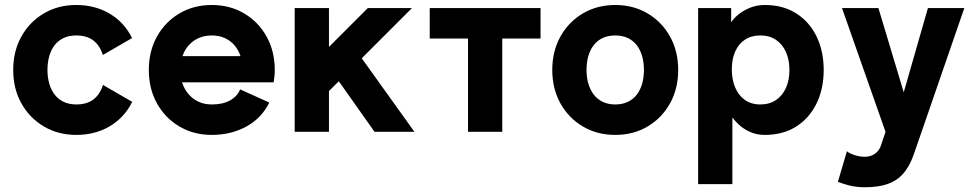

<svg xmlns="http://www.w3.org/2000/svg" viewBox="-20 -541 4001 788"><path d="M174.8 -253.9Q174.8 -285.1 182.3 -311Q189.7 -336.9 204.5 -355.9Q219.3 -374.9 241.5 -385.2Q263.6 -395.5 292.6 -395.5Q336.1 -395.5 363.2 -374.8Q390.2 -354 402.1 -315.4L522 -384.8Q490.5 -449 430.4 -484.8Q370.3 -520.5 292.6 -520.5Q218.4 -520.5 160 -486Q101.6 -451.6 67.9 -391.4Q34.2 -331.2 34.2 -253.9Q34.2 -176.6 68 -116.4Q101.9 -56.2 160.4 -21.8Q218.9 12.7 293.2 12.7Q370.9 12.7 431 -23.1Q491.1 -59 522.6 -123L402.7 -192.4Q390.8 -154.1 363.8 -133.2Q336.7 -112.3 293.2 -112.3Q264.2 -112.3 242 -122.6Q219.9 -132.9 205 -151.9Q190 -170.9 182.4 -196.9Q174.8 -222.9 174.8 -253.9Z M642.2 -310.5V-203.1H962.9L1065 -310.5ZM965.5 -174.2Q954.5 -146.2 924.8 -129.2Q895.1 -112.3 849.2 -112.3Q819.9 -112.3 796.2 -122.9Q772.5 -133.5 755.3 -152.8Q738.2 -172.1 729 -197.8Q719.7 -223.5 719.7 -253.9Q719.7 -285.1 729 -311Q738.2 -336.9 755.3 -355.9Q772.5 -374.9 796.3 -385.2Q820.2 -395.5 849.2 -395.5Q878.2 -395.5 901.7 -385.2Q925.1 -374.9 941.7 -355.9Q958.2 -336.9 967 -311Q975.8 -285.1 975.8 -253.9Q975.8 -240.1 971.2 -227.4Q966.7 -214.6 962.9 -203.1H1103.1Q1105 -215.5 1106.3 -228.2Q1107.6 -240.9 1107.6 -253.9Q1107.6 -331.2 1073.9 -391.4Q1040.2 -451.6 981.9 -486Q923.6 -520.5 849.2 -520.5Q775 -520.5 716.6 -486Q658.2 -451.6 624.5 -391.4Q590.8 -331.2 590.8 -253.9Q590.8 -176.6 624.4 -116.4Q657.9 -56.2 716.5 -21.8Q775 12.7 849.2 12.7Q927.2 12.7 990.1 -21.2Q1053 -55.2 1085.4 -120.1Z M1306.5 -298.1 1517.2 0H1680.9L1444.1 -330.5ZM1330.1 -167.2 1670.7 -507.8Q1658.5 -507.8 1633.6 -507.8Q1608.8 -507.8 1580.1 -507.8Q1551.4 -507.8 1526.6 -507.8Q1501.9 -507.8 1489.5 -507.8L1330.1 -348.4V-507.8H1189.5V0H1330.1Z M2041.4 0V-382.8H2198.5V-507.8H1743.7V-382.8H1900.8V0Z M2387.2 -253.9Q2387.2 -285.1 2394.7 -311Q2402.1 -336.9 2416.9 -355.9Q2431.7 -374.9 2453.9 -385.2Q2476 -395.5 2505 -395.5Q2534 -395.5 2556.1 -385.2Q2578.2 -374.9 2593 -355.9Q2607.8 -336.9 2615.3 -311Q2622.8 -285.1 2622.8 -253.9Q2622.8 -222.9 2615.3 -196.9Q2607.8 -170.9 2593 -151.9Q2578.2 -132.9 2556.1 -122.6Q2534 -112.3 2505 -112.3Q2476 -112.3 2453.9 -122.9Q2431.7 -133.5 2416.9 -152.8Q2402.1 -172.1 2394.7 -197.8Q2387.2 -223.5 2387.2 -253.9ZM2246.6 -253.9Q2246.6 -176.6 2280.3 -116.4Q2314 -56.2 2372.4 -21.8Q2430.8 12.7 2505 12.7Q2579.4 12.7 2637.7 -21.8Q2696 -56.2 2729.7 -116.4Q2763.4 -176.6 2763.4 -253.9Q2763.4 -331.2 2729.7 -391.4Q2696 -451.6 2637.7 -486Q2579.4 -520.5 2505 -520.5Q2430.8 -520.5 2372.4 -486Q2314 -451.6 2280.3 -391.4Q2246.6 -331.2 2246.6 -253.9Z M2983.5 -256.8Q2983.5 -298.3 2997.3 -329.5Q3011.1 -360.7 3037.4 -378.1Q3063.7 -395.5 3100.3 -395.5Q3138.1 -395.5 3164.8 -377.4Q3191.5 -359.3 3205.8 -327.3Q3220 -295.4 3220 -253.9Q3220 -212.4 3205.8 -180.5Q3191.5 -148.5 3164.8 -130.4Q3138.1 -112.3 3100.3 -112.3Q3062.8 -112.3 3036.7 -131.2Q3010.5 -150 2997 -182.7Q2983.5 -215.3 2983.5 -256.8ZM2845.2 -425.8V214.8H2985.8V-58.6Q2995.7 -44.8 3013.9 -28.1Q3032.1 -11.4 3058.7 0.6Q3085.3 12.7 3119.3 12.7Q3193.8 12.7 3247.9 -21.8Q3302 -56.2 3331.3 -116.4Q3360.6 -176.6 3360.6 -253.9Q3360.6 -331.2 3331.3 -391.4Q3302 -451.6 3247.9 -486Q3193.8 -520.5 3119.3 -520.5Q3085.3 -520.5 3056.8 -508.6Q3028.4 -496.7 3008.8 -480.1Q2989.2 -463.5 2980.8 -449.2V-507.8H2845.2Q2845.2 -507.8 2845.2 -497.8Q2845.2 -487.8 2845.2 -469.2Q2845.2 -450.7 2845.2 -425.8Z M3729 96.1 3762.4 0 3937.7 -507.8H3788.3L3689.1 -162.1L3585.2 -507.8H3435.7L3614.3 0L3596.5 53.1Q3590.1 75.9 3572 89.2Q3553.9 102.5 3529.4 102.5Q3510 102.5 3488.4 95.9Q3466.8 89.4 3455.9 79.6L3418.9 205.2Q3437.9 213 3466.2 220.3Q3494.5 227.5 3529.4 227.5Q3585.8 227.5 3624.2 213.8Q3662.5 200 3687.6 170.9Q3712.7 141.9 3729 96.1Z"/></svg>

Font: Giphurs SC
Style: Regular
Weight: 400
Version: Version 0.920